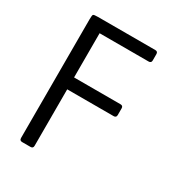

<svg xmlns="http://www.w3.org/2000/svg" viewBox="-164 -746 829 895"><g transform="rotate(30 250.0 -298.0)"><path d="M147 29Q147 43 133 43H88Q74 43 74 29V-610Q74 -632 77.5 -635.5Q81 -639 103 -639H411Q425 -639 425 -625V-591Q425 -577 411 -577H147V-339H397Q411 -339 411 -325V-289Q411 -275 397 -275H147Z"/></g></svg>

Font: NanumGothicCoding
Style: Regular
Weight: 400
Monospace: yes
Designer: Kwon Bruce; Nicolas Noh; Sung-woo Choi; Go-un Cha; Soo-hyun Park;
Foundry: NHN Corporation
Version: Version 2.000;PS 1;hotconv 1.0.49;makeotf.lib2.0.14853